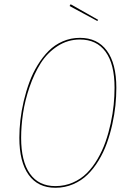

<svg xmlns="http://www.w3.org/2000/svg" viewBox="-20 -867 610 896"><path d="M309.6 -847.2 438 -774.4 434.1 -769 304.7 -838.9ZM353 -690.4Q434.6 -690.4 478.8 -630.4Q522.9 -570.3 522.9 -457Q522.9 -417 518.6 -374.8Q514.2 -332.5 503.9 -286.4Q493.7 -240.2 478.5 -198.2Q463.4 -156.2 440.2 -117.9Q417 -79.6 388.4 -51.8Q359.9 -23.9 321.3 -7.3Q282.7 9.3 238.3 9.3Q157.2 9.3 113.8 -51Q70.3 -111.3 70.3 -224.1Q70.3 -264.2 75.2 -306.9Q80.1 -349.6 90.8 -395.5Q101.6 -441.4 117.2 -483.6Q132.8 -525.9 156 -563.7Q179.2 -601.6 207.3 -629.6Q235.4 -657.7 272.9 -674.1Q310.5 -690.4 353 -690.4ZM353 -682.6Q295.9 -682.6 248.3 -651.6Q200.7 -620.6 169.9 -571.8Q139.2 -522.9 117.9 -460.9Q96.7 -398.9 87.6 -339.1Q78.6 -279.3 78.6 -223.6Q78.6 -114.3 119.6 -56.4Q160.6 1.5 238.3 1.5Q281.7 1.5 319.6 -14.9Q357.4 -31.2 385.3 -59.1Q413.1 -86.9 435.3 -125Q457.5 -163.1 472.2 -204.6Q486.8 -246.1 496.6 -291.3Q506.3 -336.4 510.5 -377.7Q514.6 -418.9 514.6 -457.5Q514.6 -567.9 472.9 -625.2Q431.2 -682.6 353 -682.6Z"/></svg>

Font: Fira Sans Compressed Eight
Style: Italic
Weight: 100
Width: 3
Italic angle: -8°
Designer: Carrois Corporate & Edenspiekermann AG
Foundry: Carrois Corporate GbR & Edenspiekermann AG
Version: Version 4.203;PS 004.203;hotconv 1.0.88;makeotf.lib2.5.64775